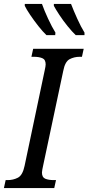

<svg xmlns="http://www.w3.org/2000/svg" viewBox="-38 -964 453 984"><path d="M-18 0 -9 -41H1Q30 -41 54 -53.5Q78 -66 88 -114L191 -603Q196 -625 196 -634Q196 -659 178.5 -666Q161 -673 135 -673H123L132 -714H391L382 -673H371Q342 -673 318.5 -660.5Q295 -648 286 -600L183 -115Q181 -106 179 -95.5Q177 -85 177 -80Q177 -55 194 -48Q211 -41 238 -41H249L240 0ZM350 -784Q331 -802 308 -830.5Q285 -859 266 -888Q247 -917 238 -934V-944H326Q339 -910 358 -868Q377 -826 395 -797V-784ZM200 -784Q181 -802 158.5 -830.5Q136 -859 116.5 -888Q97 -917 89 -934V-944H177Q189 -910 208.5 -868Q228 -826 246 -797L245 -784Z"/></svg>

Font: Noto Serif Condensed
Style: Italic
Weight: 400
Width: 3
Italic angle: -12°
Designer: Monotype Design Team
Foundry: Monotype Imaging Inc.
Version: Version 2.014; ttfautohint (v1.8.4.7-5d5b)